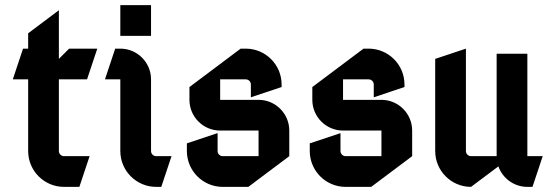

<svg xmlns="http://www.w3.org/2000/svg" viewBox="-20 -710 2150 750"><path d="M210 -670 90 -580V-520H70L30 -400H90V-120C90 -42.7 152.7 20 230 20H290L330 -100H230C219 -100 210 -109 210 -120V-400H320L360 -520H250L210 -480Z M430 -520 390 -400H450V-120C450 -42.7 512.7 20 590 20H610L650 -100H590C579 -100 570 -109 570 -120V-400C570 -466.2 516.2 -520 450 -520ZM450 -690V-570H570V-690Z M920 -520 720 -370V-320C720 -253.8 773.8 -200 840 -200H990V-100H850C839 -100 830 -109 830 -120V-190L710 -150V-120C710 -42.7 772.7 20 850 20H950L1110 -100V-200C1110 -266.2 1056.2 -320 990 -320H840V-400H940C951 -400 960 -391 960 -380V-330L1080 -370V-380C1080 -457.3 1017.3 -520 940 -520Z M1400 -520 1200 -370V-320C1200 -253.8 1253.8 -200 1320 -200H1470V-100H1330C1319 -100 1310 -109 1310 -120V-190L1190 -150V-120C1190 -42.7 1252.7 20 1330 20H1430L1590 -100V-200C1590 -266.2 1536.2 -320 1470 -320H1320V-400H1420C1431 -400 1440 -391 1440 -380V-330L1560 -370V-380C1560 -457.3 1497.3 -520 1420 -520Z M2060 20 2100 -100H2040V-500H1920V-100H1820C1809 -100 1800 -109 1800 -120V-520L1680 -480V-120C1680 -42.7 1742.7 20 1820 20L1926.8 -60.1C1943.3 -13.5 1987.8 20 2040 20Z"/></svg>

Font: Abibas
Style: Medium
Weight: 500
Version: Version 0.3